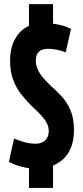

<svg xmlns="http://www.w3.org/2000/svg" viewBox="-20 -824 409 949"><path d="M160 10Q142.2 10 123.7 7.4Q105.2 4.8 87.2 0.2Q69.2 -4.4 53.1 -10.6Q37 -16.8 24 -24L49.2 -139.2Q66 -132.4 80.4 -127.6Q94.8 -122.8 107.8 -119.6Q120.8 -116.4 132.8 -115Q144.8 -113.6 155.6 -113.6Q186.4 -113.6 203.7 -130.6Q221 -147.6 221 -175.6Q221 -194.6 213.4 -211Q205.8 -227.4 192.8 -243Q179.8 -258.6 163.6 -274.3Q147.4 -290 129.2 -307.6Q105.2 -331.8 82.2 -361.5Q59.2 -391.2 44.5 -431.2Q29.8 -471.2 29.8 -524.8Q29.8 -581.2 49.9 -622.8Q70 -664.4 106.3 -687.2Q142.6 -710 192.4 -710Q220.6 -710 246.9 -706.2Q273.2 -702.4 295 -695.9Q316.8 -689.4 330.8 -680.6L304.6 -564.8Q291.2 -570.6 276.5 -574.5Q261.8 -578.4 247.3 -580.6Q232.8 -582.8 217.2 -582.8Q186.2 -582.8 171.7 -568.1Q157.2 -553.4 157.2 -524.8Q157.2 -505.8 163.2 -488.9Q169.2 -472 179.6 -457.1Q190 -442.2 203.4 -428.1Q216.8 -414 231.6 -399.2Q258 -376.4 284.3 -348.2Q310.6 -320 328.1 -280Q345.6 -240 345.6 -181.4Q345.6 -128.6 329.7 -91.7Q313.8 -54.8 287 -32.6Q260.2 -10.4 227.2 -0.2Q194.2 10 160 10ZM123.2 105V-7.2L242.2 -16.8V105ZM123.2 -682V-803.6H242.2V-693.8Z"/></svg>

Font: Georama ExtraCondensed Thin
Style: Regular
Weight: 100
Width: 2
Designer: Jean-Baptiste Levee
Foundry: Production Type
Version: Version 1.001